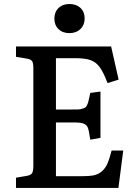

<svg xmlns="http://www.w3.org/2000/svg" viewBox="-20 -930 678 950"><path d="M323.2 -766.1Q290 -766.1 269.5 -785.9Q249 -805.7 249 -837.9Q249 -870.1 269.5 -890.1Q290 -910.2 323.2 -910.2Q357.4 -910.2 378.2 -890.6Q398.9 -871.1 398.9 -838.9Q398.9 -806.6 377.9 -786.4Q356.9 -766.1 323.2 -766.1ZM59.1 0V-50.8L113.8 -60.1Q133.8 -63.5 139.4 -74.5Q145 -85.4 145 -110.8V-592.8Q145 -617.2 139.2 -627Q133.3 -636.7 111.8 -640.1L59.1 -648.9V-700.2H529.8L566.9 -536.1L512.2 -519Q491.7 -572.8 473.4 -597.7Q455.1 -622.6 428.5 -632.3Q401.9 -642.1 353 -642.1H256.8V-388.2H334Q354.5 -388.2 366 -388.4Q377.4 -388.7 387.5 -392.1Q397.5 -395.5 401.9 -397.9Q406.2 -400.4 410.6 -409.7Q415 -418.9 416.7 -426Q418.5 -433.1 422.4 -450.2Q423.3 -454.6 423.8 -456.8Q424.3 -459 425 -462.9Q425.8 -466.8 426.8 -470.2L477.1 -477.1V-248L426.8 -238.8Q419.4 -290 413.1 -301.8Q404.3 -318.8 378.4 -322.3Q365.2 -324.2 338.9 -324.2H256.8V-58.1H382.8Q420.9 -58.1 443.4 -62.5Q465.8 -66.9 483.4 -81.8Q501 -96.7 511.2 -119.9Q521.5 -143.1 532.2 -185.1H589.8L565.9 0Z"/></svg>

Font: Literata Book Medium
Style: Regular
Weight: 500
Designer: Latin by Veronika Burian and Jose Scaglione. Greek by Irene Vlachou. Cyrillic by Vera Evstafieva
Foundry: TypeTogether
Version: Version 2.003;PS 002.003;hotconv 1.0.88;makeotf.lib2.5.64775